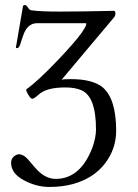

<svg xmlns="http://www.w3.org/2000/svg" viewBox="-20 -729 547 762"><path d="M319 -637H128Q88 -637 72 -588Q67 -575 61.5 -556.5Q56 -538 48 -538Q43 -538 43 -540L71 -703Q72 -709 78.5 -709Q85 -709 91 -699Q97 -689 105 -688Q142 -683 217 -683Q292 -683 433 -686Q438 -685 438 -675Q438 -665 430 -657L224 -412Q227 -415 261 -415Q348 -415 388 -382Q441 -336 441 -210Q441 -138 396.5 -80Q352 -22 271 1Q228 13 176 13Q124 13 74 -14Q24 -41 24 -83Q24 -98 34.5 -107.5Q45 -117 58 -117Q76 -114 91.5 -96Q107 -78 118 -65Q157 -19 201 -19Q298 -19 346 -141Q361 -183 361 -215Q361 -346 303 -371Q277 -382 239.5 -382Q202 -382 175.5 -375Q149 -368 132 -352.5Q115 -337 108.5 -337Q102 -337 93 -352Q84 -367 84 -370.5Q84 -374 85 -375Q128 -405 204.5 -485Q281 -565 305.5 -601Q330 -637 319 -637Z"/></svg>

Font: Cardo
Style: Regular
Weight: 400
Designer: David J. Perry
Foundry: David J. Perry
Version: Version 1.0451